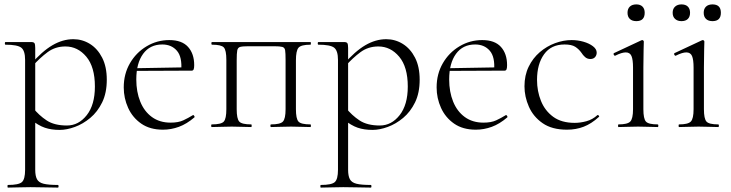

<svg xmlns="http://www.w3.org/2000/svg" viewBox="-20 -577 3322 872"><path d="M16 275Q14 275 14 269Q14 263 16 263Q65 263 79.5 250Q94 237 94 194V-305Q94 -347 76.5 -360.5Q59 -374 5 -374Q2 -374 2 -380Q2 -386 5 -386Q33 -386 55 -386Q77 -386 93.5 -386Q110 -386 122 -386Q133 -386 136.5 -381Q140 -376 140 -359V194Q140 222 148 237Q156 252 178 257.5Q200 263 243 263Q246 263 246 269Q246 275 243 275Q217 275 185 274Q153 273 118 273Q90 273 63 274Q36 275 16 275ZM251 13Q213 13 183.5 3Q154 -7 119 -35L129 -88Q157 -53 192 -30Q227 -7 284 -7Q337 -7 374 -54Q411 -101 411 -184Q411 -273 372 -319.5Q333 -366 277 -366Q231 -366 196 -340Q161 -314 129 -278L120 -285Q171 -344 218 -371.5Q265 -399 313 -399Q354 -399 388.5 -377.5Q423 -356 444 -315Q465 -274 465 -215Q465 -155 444 -112Q423 -69 390 -41.5Q357 -14 320 -0.5Q283 13 251 13Z M720 12Q661 12 621.5 -15.5Q582 -43 562 -87Q542 -131 542 -180Q542 -241 570 -289.5Q598 -338 645.5 -366.5Q693 -395 749 -395Q806 -395 834 -364Q862 -333 862 -281Q862 -268 859.5 -262Q857 -256 850 -256H803Q808 -318 783.5 -346.5Q759 -375 717 -375Q661 -375 630 -332.5Q599 -290 599 -216Q599 -160 617 -115.5Q635 -71 670 -45.5Q705 -20 755 -20Q790 -20 812.5 -30.5Q835 -41 856 -54Q858 -56 861.5 -51.5Q865 -47 863 -44Q828 -14 792.5 -1Q757 12 720 12ZM586 -255 585 -267 813 -271V-256Z M1390 -12Q1392 -12 1392 -6Q1392 0 1390 0Q1371 0 1348 -1Q1325 -2 1302 -2Q1277 -2 1253 -1Q1229 0 1211 0Q1208 0 1208 -6Q1208 -12 1211 -12Q1253 -12 1265 -25Q1277 -38 1277 -81V-305Q1277 -336 1275 -348.5Q1273 -361 1262 -364Q1251 -367 1225 -367H1109Q1082 -367 1071 -364Q1060 -361 1057.5 -348Q1055 -335 1055 -303V-81Q1055 -38 1066.5 -25Q1078 -12 1121 -12Q1123 -12 1123 -6Q1123 0 1121 0Q1102 0 1079 -1Q1056 -2 1033 -2Q1008 -2 984.5 -1Q961 0 942 0Q939 0 939 -6Q939 -12 942 -12Q985 -12 996.5 -25Q1008 -38 1008 -81V-305Q1008 -349 996.5 -361.5Q985 -374 943 -374Q940 -374 940 -380Q940 -386 943 -386H1390Q1392 -386 1392 -380Q1392 -374 1390 -374Q1347 -374 1335.5 -360Q1324 -346 1324 -303V-81Q1324 -38 1335.5 -25Q1347 -12 1390 -12Z M1437 275Q1435 275 1435 269Q1435 263 1437 263Q1486 263 1500.5 250Q1515 237 1515 194V-305Q1515 -347 1497.5 -360.5Q1480 -374 1426 -374Q1423 -374 1423 -380Q1423 -386 1426 -386Q1454 -386 1476 -386Q1498 -386 1514.5 -386Q1531 -386 1543 -386Q1554 -386 1557.5 -381Q1561 -376 1561 -359V194Q1561 222 1569 237Q1577 252 1599 257.5Q1621 263 1664 263Q1667 263 1667 269Q1667 275 1664 275Q1638 275 1606 274Q1574 273 1539 273Q1511 273 1484 274Q1457 275 1437 275ZM1672 13Q1634 13 1604.5 3Q1575 -7 1540 -35L1550 -88Q1578 -53 1613 -30Q1648 -7 1705 -7Q1758 -7 1795 -54Q1832 -101 1832 -184Q1832 -273 1793 -319.5Q1754 -366 1698 -366Q1652 -366 1617 -340Q1582 -314 1550 -278L1541 -285Q1592 -344 1639 -371.5Q1686 -399 1734 -399Q1775 -399 1809.5 -377.5Q1844 -356 1865 -315Q1886 -274 1886 -215Q1886 -155 1865 -112Q1844 -69 1811 -41.5Q1778 -14 1741 -0.5Q1704 13 1672 13Z M2141 12Q2082 12 2042.5 -15.5Q2003 -43 1983 -87Q1963 -131 1963 -180Q1963 -241 1991 -289.5Q2019 -338 2066.5 -366.5Q2114 -395 2170 -395Q2227 -395 2255 -364Q2283 -333 2283 -281Q2283 -268 2280.5 -262Q2278 -256 2271 -256H2224Q2229 -318 2204.5 -346.5Q2180 -375 2138 -375Q2082 -375 2051 -332.5Q2020 -290 2020 -216Q2020 -160 2038 -115.5Q2056 -71 2091 -45.5Q2126 -20 2176 -20Q2211 -20 2233.5 -30.5Q2256 -41 2277 -54Q2279 -56 2282.5 -51.5Q2286 -47 2284 -44Q2249 -14 2213.5 -1Q2178 12 2141 12ZM2007 -255 2006 -267 2234 -271V-256Z M2555 12Q2487 12 2444.5 -17.5Q2402 -47 2382 -92.5Q2362 -138 2362 -185Q2362 -235 2381 -274Q2400 -313 2431.5 -340Q2463 -367 2501 -381Q2539 -395 2576 -395Q2604 -395 2630 -387.5Q2656 -380 2673 -367Q2690 -354 2690 -338Q2690 -326 2682.5 -317.5Q2675 -309 2661 -309Q2647 -309 2637 -318Q2627 -327 2621 -337Q2609 -354 2592.5 -364.5Q2576 -375 2544 -375Q2483 -375 2451 -330.5Q2419 -286 2419 -214Q2419 -163 2437 -118.5Q2455 -74 2492.5 -46.5Q2530 -19 2590 -19Q2616 -19 2643.5 -26.5Q2671 -34 2693 -54Q2696 -56 2699.5 -52Q2703 -48 2700 -46Q2666 -15 2631 -1.5Q2596 12 2555 12Z M2789 0Q2787 0 2787 -6Q2787 -12 2789 -12Q2830 -12 2842.5 -25Q2855 -38 2855 -81V-270Q2855 -306 2848 -322.5Q2841 -339 2822 -339Q2813 -339 2801.5 -335.5Q2790 -332 2774 -324Q2770 -323 2767.5 -328.5Q2765 -334 2769 -336L2893 -394Q2896 -395 2897 -395Q2899 -395 2901.5 -393Q2904 -391 2904 -388Q2904 -381 2903 -349.5Q2902 -318 2902 -271V-81Q2902 -38 2913.5 -25Q2925 -12 2967 -12Q2970 -12 2970 -6Q2970 0 2967 0Q2950 0 2927 -1Q2904 -2 2878 -2Q2853 -2 2830 -1Q2807 0 2789 0ZM2870 -481Q2851 -481 2840.5 -491Q2830 -501 2830 -519Q2830 -537 2840.5 -547Q2851 -557 2870 -557Q2888 -557 2898 -547Q2908 -537 2908 -519Q2908 -481 2870 -481Z M3064 0Q3062 0 3062 -6Q3062 -12 3064 -12Q3105 -12 3117.5 -25Q3130 -38 3130 -81V-270Q3130 -306 3123 -322.5Q3116 -339 3097 -339Q3088 -339 3076.5 -335.5Q3065 -332 3049 -324Q3045 -323 3042.5 -328.5Q3040 -334 3044 -336L3168 -394Q3171 -395 3172 -395Q3174 -395 3176.5 -393Q3179 -391 3179 -388Q3179 -381 3178 -349.5Q3177 -318 3177 -271V-81Q3177 -38 3188.5 -25Q3200 -12 3242 -12Q3245 -12 3245 -6Q3245 0 3242 0Q3225 0 3202 -1Q3179 -2 3153 -2Q3128 -2 3105 -1Q3082 0 3064 0ZM3075 -481Q3057 -481 3046 -491Q3035 -501 3035 -519Q3035 -537 3046 -547Q3057 -557 3075 -557Q3094 -557 3104 -547Q3114 -537 3114 -519Q3114 -501 3104 -491Q3094 -481 3075 -481ZM3216 -481Q3197 -481 3186.5 -491Q3176 -501 3176 -519Q3176 -537 3186.5 -547Q3197 -557 3216 -557Q3254 -557 3254 -519Q3254 -481 3216 -481Z"/></svg>

Font: Cormorant Garamond Light
Style: Regular
Weight: 300
Designer: Christian Thalmann (Catharsis Fonts)
Foundry: Catharsis Fonts
Version: Version 4.001